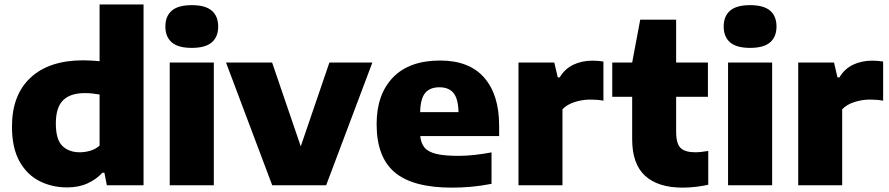

<svg xmlns="http://www.w3.org/2000/svg" viewBox="-20 -828 3972 858"><path d="M279.5 9.5Q213 9.5 157 -18.5Q101 -46.5 67.2 -106.8Q33.5 -167 33.5 -262.5Q33.5 -404 116.8 -481.2Q200 -558.5 352.5 -558.5Q371.5 -558.5 390.2 -557.2Q409 -556 425 -554.5V-808H621.5V0H457.5L446.5 -56H437.5Q410.5 -26.5 371 -8.5Q331.5 9.5 279.5 9.5ZM336.5 -147.5Q360 -147.5 383.8 -154.5Q407.5 -161.5 425 -177.5V-405.5Q412 -408 394.8 -410Q377.5 -412 360 -412Q294 -412 261.8 -379.8Q229.5 -347.5 229.5 -276.5Q229.5 -204 258.8 -175.8Q288 -147.5 336.5 -147.5Z M738.5 0V-548.5H935.5V0ZM837 -614Q776 -614 747.5 -638.8Q719 -663.5 719 -709.5Q719 -755.5 747.5 -780.2Q776 -805 837 -805Q898 -805 926.5 -780.2Q955 -755.5 955 -709.5Q955 -663.5 926.5 -638.8Q898 -614 837 -614Z M1196.5 0 990 -548.5H1196L1324 -174L1452 -548.5H1644L1437.5 0Z M1999.5 10.5Q1825 10.5 1744 -57.8Q1663 -126 1663 -273.5Q1663 -406 1736 -481.8Q1809 -557.5 1946.5 -557.5Q2077 -557.5 2143.8 -481Q2210.5 -404.5 2210.5 -267V-220H1858Q1861 -188 1877.2 -168.5Q1893.5 -149 1929.8 -140.2Q1966 -131.5 2029.5 -131.5Q2063 -131.5 2101.5 -135.8Q2140 -140 2176.5 -147V-6.5Q2128 3 2084.2 6.8Q2040.5 10.5 1999.5 10.5ZM1943.5 -438Q1901.5 -438 1880.2 -412.8Q1859 -387.5 1857.5 -327H2029Q2027.5 -387 2006.5 -412.5Q1985.5 -438 1943.5 -438Z M2297 0V-548.5H2457L2472.5 -482H2481Q2504 -520.5 2542.2 -538.8Q2580.5 -557 2628.5 -557Q2641.5 -557 2654 -555.8Q2666.5 -554.5 2676.5 -553V-378Q2662 -381 2646 -382Q2630 -383 2616.5 -383Q2582.5 -383 2548 -372Q2513.5 -361 2493.5 -339.5V0Z M3031 10.5Q2921 10.5 2863 -42.2Q2805 -95 2805 -205.5V-395.5H2716V-548.5H2805L2841 -740H3001.5V-548.5H3143.5V-395.5H3001.5V-239.5Q3001.5 -186.5 3021.2 -167Q3041 -147.5 3087.5 -147.5Q3110.5 -147.5 3145 -153.5V-2.5Q3121.5 3 3090.8 6.8Q3060 10.5 3031 10.5Z M3233.5 0V-548.5H3430.5V0ZM3332 -614Q3271 -614 3242.5 -638.8Q3214 -663.5 3214 -709.5Q3214 -755.5 3242.5 -780.2Q3271 -805 3332 -805Q3393 -805 3421.5 -780.2Q3450 -755.5 3450 -709.5Q3450 -663.5 3421.5 -638.8Q3393 -614 3332 -614Z M3547 0V-548.5H3707L3722.5 -482H3731Q3754 -520.5 3792.2 -538.8Q3830.5 -557 3878.5 -557Q3891.5 -557 3904 -555.8Q3916.5 -554.5 3926.5 -553V-378Q3912 -381 3896 -382Q3880 -383 3866.5 -383Q3832.5 -383 3798 -372Q3763.5 -361 3743.5 -339.5V0Z"/></svg>

Font: Encode Sans SemiExpanded SemiExpanded ExtraBold
Style: Regular
Weight: 800
Width: 6
Designer: Multiple Designers
Foundry: Impallari Type
Version: Version 3.000; ttfautohint (v1.8.3) -l 8 -r 50 -G 200 -x 14 